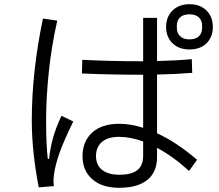

<svg xmlns="http://www.w3.org/2000/svg" viewBox="-20 -863 1040 912"><path d="M991 -735Q991 -687 961 -657.5Q931 -628 880 -628Q830 -628 799.5 -657.5Q769 -687 769 -735Q769 -783 799.5 -813Q830 -843 880 -843Q931 -843 961 -813Q991 -783 991 -735ZM940 -741Q940 -766 924.5 -780.5Q909 -795 880 -795Q851 -795 835.5 -780.5Q820 -766 820 -741V-731Q820 -706 835.5 -691Q851 -676 880 -676Q909 -676 924.5 -690.5Q940 -705 940 -731ZM726 -230Q818 -188 916 -104L878 -51Q805 -118 726 -161V-117Q726 -46 680 -8.5Q634 29 546 29Q465 29 418.5 -11.5Q372 -52 372 -121Q372 -191 417.5 -233Q463 -275 547 -275Q600 -275 660 -256V-508H657Q505 -508 369 -514L371 -579Q496 -572 659 -572H660V-778H726V-573Q815 -575 891 -582L893 -517Q804 -510 726 -509ZM213 -108Q218 -155 230.5 -203Q243 -251 272 -313L328 -286Q284 -196 263.5 -139Q243 -82 236 -32Q234 -14 234 -7Q234 3 236 21L164 27Q131 -144 131 -291Q131 -522 184 -775L252 -765Q225 -646 212 -523Q199 -400 199 -290Q199 -177 207 -108ZM660 -191Q599 -213 545 -213Q492 -213 464 -188.5Q436 -164 436 -122Q436 -79 465 -56Q494 -33 547 -33Q605 -33 632.5 -55Q660 -77 660 -123Z"/></svg>

Font: IBM Plex Sans JP
Style: Regular
Weight: 400
Designer: Mike Abbink; Paul van der Laan; Pieter van Rosmalen; Wujin Sim; Yejin Wi; Jinhee Kim; Boomi Park; Yona Kim; Kichan Ma
Foundry: Sandoll Inc.
Version: Version 1.001